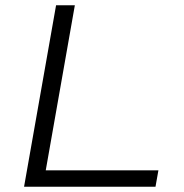

<svg xmlns="http://www.w3.org/2000/svg" viewBox="-20 -706 694 726"><path d="M71 0 192 -686H263L153 -62H579L568 0Z"/></svg>

Font: Archivo Expanded ExtraLight
Style: Italic
Weight: 250
Width: 7
Italic angle: -10°
Designer: Hector Gatti
Foundry: Omnibus-Type
Version: Version 2.001